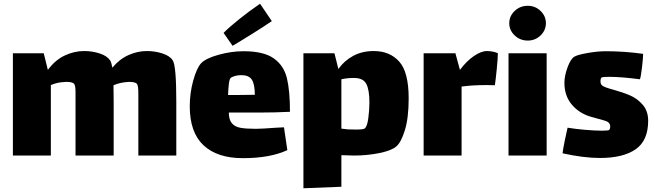

<svg xmlns="http://www.w3.org/2000/svg" viewBox="-20 -797 3506 1027"><path d="M923 -253V35H720V-233V-297Q720 -341 712 -349Q702 -359 671 -359L657 -358Q620 -355 587 -341Q588 -316 588 -253V35H384V-233V-304Q384 -341 376 -349Q367 -359 336 -359L321 -358Q288 -357 252 -342V35H49V-512H214L236 -423Q275 -476 326 -500Q377 -524 430 -524Q474 -524 513.5 -511Q553 -498 569 -474Q576 -464 581 -435Q619 -481 667.5 -502.5Q716 -524 765 -524Q809 -524 849 -511Q889 -498 904 -474Q923 -446 923 -253Z M1459 -114Q1470 -114 1499 -116L1517 6Q1425 49 1279 49Q1142 49 1068.5 -20Q995 -89 995 -228Q995 -299 1013.5 -366Q1032 -433 1056 -459Q1081 -485 1149 -504Q1217 -523 1283 -523Q1390 -523 1444 -485Q1498 -447 1514.5 -379.5Q1531 -312 1531 -199Q1450 -195 1373 -195H1204Q1204 -157 1220 -138Q1236 -119 1265.5 -113.5Q1295 -108 1349 -108Q1379 -108 1459 -114ZM1200 -289H1262Q1318 -289 1343 -290Q1343 -347 1327 -371Q1311 -395 1271 -395Q1239 -395 1216 -382Q1208 -378 1204.5 -350.5Q1201 -323 1200 -289ZM1371 -777 1434 -684Q1396 -658 1333 -618.5Q1270 -579 1224 -552L1176 -621Q1204 -650 1259.5 -694.5Q1315 -739 1371 -777Z M2166 -271Q2166 -166 2145.5 -100Q2125 -34 2099 -13Q2073 9 2008 22Q1943 35 1874 35Q1854 35 1806 33V202L1603 210V-512H1769L1790 -428Q1821 -472 1869 -498Q1917 -524 1979 -524Q2065 -524 2115.5 -467.5Q2166 -411 2166 -271ZM1956 -249Q1956 -316 1939.5 -348Q1923 -380 1873 -380Q1837 -380 1806 -373V-109L1840 -105Q1855 -104 1884 -104Q1924 -104 1931 -110Q1944 -120 1950 -164.5Q1956 -209 1956 -249Z M2643 -512Q2643 -486 2637 -426Q2631 -366 2627 -341Q2615 -342 2583 -342Q2508 -342 2449 -334V35H2246V-512H2416L2440 -424H2441Q2475 -470 2514.5 -497Q2554 -524 2585 -524Q2600 -524 2617.5 -520.5Q2635 -517 2643 -512Z M2704 -673Q2704 -711 2733 -738.5Q2762 -766 2803 -766Q2843 -766 2871.5 -738.5Q2900 -711 2900 -673Q2900 -635 2871.5 -607.5Q2843 -580 2803 -580Q2762 -580 2733 -607.5Q2704 -635 2704 -673ZM2700 -512H2904V35H2700Z M3189 48Q3102 48 2989 23Q2992 -1 3001 -45.5Q3010 -90 3016 -114Q3058 -107 3110.5 -102.5Q3163 -98 3200 -98Q3232 -98 3239 -102Q3240 -103 3242 -108.5Q3244 -114 3244 -120Q3244 -144 3214 -152Q3205 -154 3142 -172Q3079 -190 3039 -237Q2999 -284 2999 -354Q2999 -391 3015.5 -436Q3032 -481 3051 -493Q3065 -503 3120 -513Q3175 -523 3221 -523Q3320 -523 3420 -509Q3420 -487 3414 -436.5Q3408 -386 3403 -373Q3302 -386 3240 -386Q3208 -386 3199 -383Q3196 -382 3194 -376.5Q3192 -371 3192 -362Q3192 -346 3202 -339Q3213 -330 3258 -318Q3312 -303 3350.5 -286.5Q3389 -270 3418 -236.5Q3447 -203 3447 -151Q3447 -45 3380 1.5Q3313 48 3189 48Z"/></svg>

Font: Lalezar
Style: Bold
Weight: 700
Designer: Borna Izadpanah
Foundry: Borna Izadpanah
Version: Version 1.003;January 24, 2021;FontCreator 13.0.0.2683 64-bi